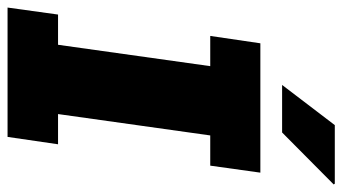

<svg xmlns="http://www.w3.org/2000/svg" viewBox="-224 -704 928 521"><g transform="rotate(90 240.5 -444.0)"><path d="M1 0 20 -137H102L160 -550H78L98 -686H449L430 -550H348L290 -137H372L352 0ZM211 -745 320 -888H479L481 -885L340 -745Z"/></g></svg>

Font: Chivo Medium ExtraBold
Style: Italic
Weight: 800
Italic angle: -8.05°
Version: Version 2.002